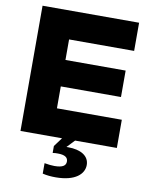

<svg xmlns="http://www.w3.org/2000/svg" viewBox="-100 -791 839 1087"><g transform="rotate(10 319.0 -248.0)"><path d="M55 0H294L256 51V91C266 89 276 89 286 89C327 89 344 102 344 125C344 148 327 162 278 162C264 162 243 160 221 156V216C246 222 271 224 296 224C410 224 458 176 458 125C458 73 410 44 337 44H327L369 0H609V-162H236V-288H582V-440H236V-558H610V-720H55Z"/></g></svg>

Font: Aspekta 800
Style: Regular
Weight: 800
Designer: Ivo Dolenc
Version: Version 2.000